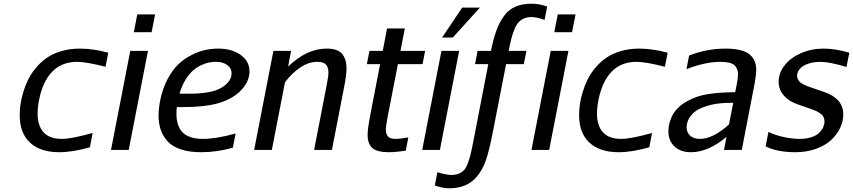

<svg xmlns="http://www.w3.org/2000/svg" viewBox="-20 -802 4563 1027"><path d="M85.4 -186.5Q85.4 -213.9 89.6 -243.7Q93.8 -273.4 104.2 -308.6Q114.7 -343.8 130.6 -376.2Q146.5 -408.7 172.1 -439.2Q197.8 -469.7 229.7 -492.2Q261.7 -514.6 307.1 -528.3Q352.5 -542 405.3 -542Q479.5 -542 559.1 -520L544.4 -444.8Q441.9 -471.2 392.6 -471.2Q309.1 -471.2 258.3 -417.5Q207.5 -363.8 188.5 -265.1Q181.2 -227.1 181.2 -194.3Q181.2 -129.4 213.1 -94.2Q245.1 -59.1 310.5 -59.1Q363.3 -59.1 475.6 -90.8L460.9 -14.2Q367.7 12.2 296.9 12.2Q195.8 12.2 140.6 -39.1Q85.4 -90.3 85.4 -186.5Z M791 -629.9H695.8L714.4 -725.1H809.6ZM668.5 0H573.7L676.8 -529.8H771.5Z M1147.5 -542Q1220.2 -542 1267.3 -508.3Q1314.5 -474.6 1314.5 -419.9Q1314.5 -368.2 1272.7 -322.5Q1231 -276.9 1157.2 -252.9Q1084.5 -229 947.8 -229H925.8Q923.8 -211.4 923.8 -192.4Q923.8 -159.7 932.4 -135.3Q940.9 -110.8 954.1 -96.4Q967.3 -82 986.8 -73.5Q1006.3 -64.9 1024.9 -62Q1043.5 -59.1 1065.4 -59.1Q1136.7 -59.1 1240.2 -87.9L1225.6 -12.2Q1142.6 12.2 1055.7 12.2Q992.2 12.2 946.3 -3.4Q900.4 -19 875.5 -47.1Q850.6 -75.2 839.4 -108.9Q828.1 -142.6 828.1 -184.6Q828.1 -218.3 836.4 -263.2Q849.1 -327.1 875.5 -377.4Q901.9 -427.7 933.8 -458Q965.8 -488.3 1004.6 -507.8Q1043.5 -527.3 1078.1 -534.7Q1112.8 -542 1147.5 -542ZM1128.9 -316.9Q1171.9 -331.5 1195.3 -356.4Q1218.8 -381.3 1218.8 -409.7Q1218.8 -437.5 1195.3 -454.3Q1171.9 -471.2 1134.8 -471.2Q1116.2 -471.2 1097.9 -467.8Q1079.6 -464.4 1055.7 -453.1Q1031.7 -441.9 1011.5 -424.1Q991.2 -406.2 971.7 -374.5Q952.1 -342.8 940.4 -300.8H961.9Q1001.5 -300.8 1022.7 -301.3Q1043.9 -301.8 1075 -305.7Q1106 -309.6 1128.9 -316.9Z M1727.5 -347.2Q1736.8 -394.5 1736.8 -414.6Q1736.8 -442.4 1723.6 -456.8Q1710.4 -471.2 1677.7 -471.2Q1631.3 -471.2 1586.7 -441.4Q1542 -411.6 1504.4 -362.3L1434.1 0H1339.4L1442.4 -529.8H1537.1L1521 -445.8Q1620.6 -542 1727.5 -542Q1786.6 -542 1810.1 -513.7Q1833.5 -485.4 1833.5 -436.5Q1833.5 -399.9 1819.3 -329.1L1755.4 0H1660.2Z M2052.7 -172.9Q2043.9 -126 2043.9 -109.4Q2043.9 -85 2055.4 -72Q2066.9 -59.1 2094.7 -59.1Q2120.1 -59.1 2164.1 -66.9L2150.4 3.9Q2096.7 12.2 2059.6 12.2Q1996.1 12.2 1971.2 -10.7Q1946.3 -33.7 1946.3 -80.6Q1946.3 -112.8 1961.4 -190.9L2013.2 -459H1942.4L1956.1 -529.8H2027.3L2050.3 -649.9H2145.5L2122.1 -529.8H2253.9L2240.2 -459H2108.4Z M2546.9 -761.2 2401.9 -601.1H2344.7L2452.1 -761.2ZM2333 0H2238.3L2341.3 -529.8H2436Z M2606 -529.8Q2619.6 -596.2 2635.7 -640.1Q2651.9 -684.1 2676.8 -717.8Q2701.7 -751.5 2737.8 -766.8Q2773.9 -782.2 2823.7 -782.2Q2866.2 -782.2 2906.7 -767.1L2893.1 -695.8Q2847.7 -710.9 2823.7 -710.9Q2800.8 -710.9 2783.4 -703.4Q2766.1 -695.8 2753.9 -682.9Q2741.7 -669.9 2731.9 -646Q2722.2 -622.1 2715.3 -595.9Q2708.5 -569.8 2700.7 -529.8H2795.9L2781.7 -459H2687L2617.2 -101.1Q2595.2 12.2 2577.1 60.5Q2540 159.7 2466.8 189.9Q2430.2 205.1 2382.8 205.1Q2345.2 205.1 2305.7 189.9L2319.8 119.1Q2365.7 133.8 2394.5 133.8Q2417 133.8 2433.1 127.2Q2449.2 120.6 2460.4 109.4Q2471.7 98.1 2480.7 75.4Q2489.7 52.7 2496.1 27.8Q2502.4 2.9 2510.3 -38.1L2591.8 -459H2521L2534.7 -529.8Z M3040 -629.9H2944.8L2963.4 -725.1H3058.6ZM2917.5 0H2822.8L2925.8 -529.8H3020.5Z M3077.6 -186.5Q3077.6 -213.9 3081.8 -243.7Q3085.9 -273.4 3096.4 -308.6Q3106.9 -343.8 3122.8 -376.2Q3138.7 -408.7 3164.3 -439.2Q3189.9 -469.7 3221.9 -492.2Q3253.9 -514.6 3299.3 -528.3Q3344.7 -542 3397.5 -542Q3471.7 -542 3551.3 -520L3536.6 -444.8Q3434.1 -471.2 3384.8 -471.2Q3301.3 -471.2 3250.5 -417.5Q3199.7 -363.8 3180.7 -265.1Q3173.3 -227.1 3173.3 -194.3Q3173.3 -129.4 3205.3 -94.2Q3237.3 -59.1 3302.7 -59.1Q3355.5 -59.1 3467.8 -90.8L3453.1 -14.2Q3359.9 12.2 3289.1 12.2Q3188 12.2 3132.8 -39.1Q3077.6 -90.3 3077.6 -186.5Z M3860.8 -542Q3908.7 -542 3941.9 -533.4Q3975.1 -524.9 3992.7 -508.3Q4010.3 -491.7 4017.6 -472.2Q4024.9 -452.6 4024.9 -426.3Q4024.9 -397.5 4012.2 -333L3947.8 0H3852.5L3866.2 -69.8Q3767.6 12.2 3676.3 12.2Q3619.6 12.2 3587.4 -18.8Q3555.2 -49.8 3555.2 -100.6Q3555.2 -118.2 3559.1 -136.2Q3563 -154.3 3572.8 -177Q3582.5 -199.7 3604 -221.9Q3625.5 -244.1 3656.2 -261.2Q3707.5 -289.6 3768.3 -298.8Q3829.1 -308.1 3912.6 -309.1L3920.4 -349.1Q3927.7 -384.8 3927.7 -403.8Q3927.7 -436.5 3907.5 -453.9Q3887.2 -471.2 3834.5 -471.2Q3752.4 -471.2 3651.9 -432.1L3666 -504.9Q3759.3 -542 3860.8 -542ZM3879.4 -136.2 3901.9 -252Q3897 -252 3888.9 -252.2Q3880.9 -252.4 3857.2 -251.2Q3833.5 -250 3811.8 -246.8Q3790 -243.7 3762.5 -235.6Q3734.9 -227.5 3713.9 -215.8Q3692.9 -204.1 3676.3 -184.3Q3659.7 -164.6 3654.8 -139.2Q3652.8 -130.9 3652.8 -121.1Q3652.8 -92.8 3671.9 -75.9Q3690.9 -59.1 3724.1 -59.1Q3793.5 -59.1 3879.4 -136.2Z M4490.7 -189.5Q4490.7 -153.3 4473.9 -117.9Q4457 -82.5 4426 -53.2Q4395 -23.9 4344.7 -5.9Q4294.4 12.2 4233.4 12.2Q4138.7 12.2 4075.2 -19L4090.3 -96.2Q4129.9 -77.6 4175 -68.4Q4220.2 -59.1 4257.3 -59.1Q4293 -59.1 4320.1 -68.1Q4347.2 -77.1 4361.8 -91.8Q4376.5 -106.4 4383.3 -121.8Q4390.1 -137.2 4390.1 -152.3Q4390.1 -166.5 4384 -177.5Q4377.9 -188.5 4366 -196.5Q4354 -204.6 4343.5 -209.2Q4333 -213.9 4317.4 -219.2L4246.1 -244.1Q4200.7 -259.3 4172.9 -290.8Q4145 -322.3 4145 -364.7Q4145 -411.6 4176.5 -452.1Q4208 -492.7 4263.7 -517.3Q4319.3 -542 4385.3 -542Q4449.2 -542 4522.9 -520L4507.8 -443.8Q4416.5 -471.2 4368.2 -471.2Q4314 -471.2 4278.8 -450.2Q4243.7 -429.2 4243.7 -395.5Q4243.7 -385.7 4248.3 -377.2Q4252.9 -368.7 4259 -362.8Q4265.1 -356.9 4276.1 -351.3Q4287.1 -345.7 4295.2 -342.5Q4303.2 -339.4 4315.9 -335L4388.2 -310.1Q4490.7 -274.9 4490.7 -189.5Z"/></svg>

Font: Aurulent Sans
Style: Italic
Weight: 400
Italic angle: -11°
Version: Version 2007.05.04